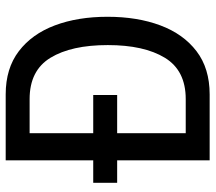

<svg xmlns="http://www.w3.org/2000/svg" viewBox="-60 -678 739 658"><g transform="rotate(-90 309.0 -349.5)"><path d="M314 0H88V-317H11V-399H88V-699H314Q403 -699 462 -654Q521 -609 550.5 -530.5Q580 -452 580 -350Q580 -248 550.5 -169Q521 -90 462 -45Q403 0 314 0ZM181 -617V-399H312V-317H181V-82H298Q396 -82 439.5 -153.5Q483 -225 483 -349Q483 -474 439.5 -545.5Q396 -617 298 -617Z"/></g></svg>

Font: Fragment Mono SC
Style: Regular
Weight: 400
Monospace: yes
Designer: Wei Huang based on Nimbus Sans by URW Studio, based on Helvetica by Max Miedinger.
Foundry: Wei Huang
Version: Version 1.012; ttfautohint (v1.8.4.7-5d5b)